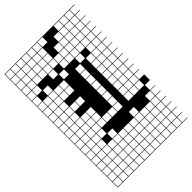

<svg xmlns="http://www.w3.org/2000/svg" viewBox="-292 -865 1203 1203"><g transform="rotate(-45 309.5 -263.5)"><path d="M0 238.1V-765.1H619V-761.9H574.6V-717.5H619V-714.3H574.6V-669.8H619V-666.7H574.6V-622.2H619V-619H574.6V-574.6H619V-571.4H574.6V-527H619V-523.8H574.6V-479.4H619V-476.2H574.6V-431.7H619V-428.6H574.6V-384.1H619V-381H574.6V-336.5H619V-333.3H574.6V-288.9H619V-285.7H574.6V-241.3H619V-238.1H574.6V-193.7H619V-190.5H574.6V-146H619V-95.2H574.6V-50.8H619V-47.6H574.6V-3.2H619V0H574.6V44.4H619V47.6H574.6V92.1H619V95.2H574.6V139.7H619V142.9H574.6V187.3H619V190.5H574.6V234.9H619V238.1ZM527 -717.5H571.4V-761.9H527ZM479.4 -717.5H523.8V-761.9H479.4ZM431.7 -717.5H476.2V-761.9H431.7ZM288.9 -717.5H333.3V-761.9H288.9ZM241.3 -717.5H285.7V-761.9H241.3ZM193.7 -717.5H238.1V-761.9H193.7ZM146 -717.5H190.5V-761.9H146ZM98.4 -717.5H142.9V-761.9H98.4ZM50.8 -717.5H95.2V-761.9H50.8ZM3.2 -717.5H47.6V-761.9H3.2ZM241.3 -669.8H285.7V-714.3H241.3ZM98.4 -669.8H142.9V-714.3H98.4ZM3.2 -669.8H47.6V-714.3H3.2ZM527 -669.8H571.4V-714.3H527ZM146 -669.8H190.5V-714.3H146ZM479.4 -669.8H523.8V-714.3H479.4ZM193.7 -669.8H238.1V-714.3H193.7ZM431.7 -669.8H476.2V-714.3H431.7ZM384.1 -669.8H428.6V-714.3H384.1ZM50.8 -669.8H95.2V-714.3H50.8ZM50.8 -622.2H95.2V-666.7H50.8ZM146 -622.2H190.5V-666.7H146ZM3.2 -622.2H47.6V-666.7H3.2ZM527 -622.2H571.4V-666.7H527ZM98.4 -622.2H142.9V-666.7H98.4ZM479.4 -622.2H523.8V-666.7H479.4ZM193.7 -622.2H238.1V-666.7H193.7ZM431.7 -622.2H476.2V-666.7H431.7ZM241.3 -622.2H285.7V-666.7H241.3ZM336.5 -622.2H381V-666.7H336.5ZM384.1 -622.2H428.6V-666.7H384.1ZM384.1 -574.6H428.6V-619H384.1ZM146 -574.6H190.5V-619H146ZM50.8 -574.6H95.2V-619H50.8ZM336.5 -574.6H381V-619H336.5ZM288.9 -574.6H333.3V-619H288.9ZM431.7 -574.6H476.2V-619H431.7ZM241.3 -574.6H285.7V-619H241.3ZM479.4 -574.6H523.8V-619H479.4ZM193.7 -574.6H238.1V-619H193.7ZM98.4 -574.6H142.9V-619H98.4ZM527 -574.6H571.4V-619H527ZM3.2 -574.6H47.6V-619H3.2ZM384.1 -527H428.6V-571.4H384.1ZM336.5 -527H381V-571.4H336.5ZM50.8 -527H95.2V-571.4H50.8ZM431.7 -527H476.2V-571.4H431.7ZM479.4 -527H523.8V-571.4H479.4ZM193.7 -527H238.1V-571.4H193.7ZM527 -527H571.4V-571.4H527ZM3.2 -527H47.6V-571.4H3.2ZM288.9 -527H333.3V-571.4H288.9ZM47.6 -523.8H3.2V-479.4H47.6ZM241.3 -479.4H285.7V-523.8H241.3ZM98.4 -479.4H142.9V-523.8H98.4ZM384.1 -479.4H428.6V-523.8H384.1ZM479.4 -479.4H523.8V-523.8H479.4ZM527 -479.4H571.4V-523.8H527ZM3.2 -431.7H47.6V-476.2H3.2ZM146 -431.7H190.5V-476.2H146ZM336.5 -431.7H381V-476.2H336.5ZM431.7 -431.7H476.2V-476.2H431.7ZM479.4 -431.7H523.8V-476.2H479.4ZM50.8 -431.7H95.2V-476.2H50.8ZM527 -431.7H571.4V-476.2H527ZM193.7 -431.7H238.1V-476.2H193.7ZM98.4 -431.7H142.9V-476.2H98.4ZM3.2 -384.1H47.6V-428.6H3.2ZM336.5 -384.1H381V-428.6H336.5ZM146 -384.1H190.5V-428.6H146ZM50.8 -384.1H95.2V-428.6H50.8ZM431.7 -384.1H476.2V-428.6H431.7ZM527 -384.1H571.4V-428.6H527ZM479.4 -384.1H523.8V-428.6H479.4ZM193.7 -384.1H238.1V-428.6H193.7ZM98.4 -384.1H142.9V-428.6H98.4ZM527 -336.5H571.4V-381H527ZM479.4 -336.5H523.8V-381H479.4ZM336.5 -336.5H381V-381H336.5ZM50.8 -336.5H95.2V-381H50.8ZM3.2 -336.5H47.6V-381H3.2ZM431.7 -336.5H476.2V-381H431.7ZM98.4 -336.5H142.9V-381H98.4ZM3.2 -288.9H47.6V-333.3H3.2ZM98.4 -288.9H142.9V-333.3H98.4ZM193.7 -288.9H238.1V-333.3H193.7ZM431.7 -288.9H476.2V-333.3H431.7ZM146 -288.9H190.5V-333.3H146ZM50.8 -288.9H95.2V-333.3H50.8ZM479.4 -288.9H523.8V-333.3H479.4ZM336.5 -288.9H381V-333.3H336.5ZM527 -288.9H571.4V-333.3H527ZM431.7 -241.3H476.2V-285.7H431.7ZM3.2 -241.3H47.6V-285.7H3.2ZM98.4 -241.3H142.9V-285.7H98.4ZM50.8 -241.3H95.2V-285.7H50.8ZM479.4 -241.3H523.8V-285.7H479.4ZM527 -241.3H571.4V-285.7H527ZM336.5 -241.3H381V-285.7H336.5ZM479.4 -193.7H523.8V-238.1H479.4ZM527 -193.7H571.4V-238.1H527ZM146 -193.7H190.5V-238.1H146ZM3.2 -193.7H47.6V-238.1H3.2ZM431.7 -193.7H476.2V-238.1H431.7ZM193.7 -193.7H238.1V-238.1H193.7ZM336.5 -193.7H381V-238.1H336.5ZM50.8 -193.7H95.2V-238.1H50.8ZM98.4 -193.7H142.9V-238.1H98.4ZM50.8 -146H95.2V-190.5H50.8ZM98.4 -146H142.9V-190.5H98.4ZM479.4 -146H523.8V-190.5H479.4ZM146 -146H190.5V-190.5H146ZM527 -146H571.4V-190.5H527ZM431.7 -146H476.2V-190.5H431.7ZM193.7 -146H238.1V-190.5H193.7ZM336.5 -146H381V-190.5H336.5ZM3.2 -146H47.6V-190.5H3.2ZM241.3 -98.4H285.7V-142.9H241.3ZM527 -98.4H571.4V-142.9H527ZM98.4 -98.4H142.9V-142.9H98.4ZM479.4 -98.4H523.8V-142.9H479.4ZM146 -98.4H190.5V-142.9H146ZM50.8 -98.4H95.2V-142.9H50.8ZM288.9 -98.4H333.3V-142.9H288.9ZM3.2 -98.4H47.6V-142.9H3.2ZM336.5 -98.4H381V-142.9H336.5ZM431.7 -98.4H476.2V-142.9H431.7ZM193.7 -98.4H238.1V-142.9H193.7ZM146 -50.8H190.5V-95.2H146ZM50.8 -50.8H95.2V-95.2H50.8ZM98.4 -50.8H142.9V-95.2H98.4ZM3.2 -50.8H47.6V-95.2H3.2ZM98.4 -3.2H142.9V-47.6H98.4ZM3.2 -3.2H47.6V-47.6H3.2ZM384.1 -3.2H428.6V-47.6H384.1ZM50.8 -3.2H95.2V-47.6H50.8ZM527 -3.2H571.4V-47.6H527ZM193.7 -3.2H238.1V-47.6H193.7ZM336.5 44.4H381V0H336.5ZM241.3 44.4H285.7V0H241.3ZM3.2 44.4H47.6V0H3.2ZM193.7 44.4H238.1V0H193.7ZM50.8 44.4H95.2V0H50.8ZM288.9 44.4H333.3V0H288.9ZM384.1 44.4H428.6V0H384.1ZM527 44.4H571.4V0H527ZM146 44.4H190.5V0H146ZM479.4 44.4H523.8V0H479.4ZM98.4 44.4H142.9V0H98.4ZM431.7 44.4H476.2V0H431.7ZM431.7 92.1H476.2V47.6H431.7ZM336.5 92.1H381V47.6H336.5ZM288.9 92.1H333.3V47.6H288.9ZM193.7 92.1H238.1V47.6H193.7ZM241.3 92.1H285.7V47.6H241.3ZM50.8 92.1H95.2V47.6H50.8ZM384.1 92.1H428.6V47.6H384.1ZM527 92.1H571.4V47.6H527ZM3.2 92.1H47.6V47.6H3.2ZM146 92.1H190.5V47.6H146ZM479.4 92.1H523.8V47.6H479.4ZM98.4 92.1H142.9V47.6H98.4ZM479.4 139.7H523.8V95.2H479.4ZM50.8 139.7H95.2V95.2H50.8ZM193.7 139.7H238.1V95.2H193.7ZM431.7 139.7H476.2V95.2H431.7ZM241.3 139.7H285.7V95.2H241.3ZM288.9 139.7H333.3V95.2H288.9ZM336.5 139.7H381V95.2H336.5ZM98.4 139.7H142.9V95.2H98.4ZM384.1 139.7H428.6V95.2H384.1ZM146 139.7H190.5V95.2H146ZM3.2 139.7H47.6V95.2H3.2ZM527 139.7H571.4V95.2H527ZM527 187.3H571.4V142.9H527ZM98.4 187.3H142.9V142.9H98.4ZM336.5 187.3H381V142.9H336.5ZM384.1 187.3H428.6V142.9H384.1ZM146 187.3H190.5V142.9H146ZM288.9 187.3H333.3V142.9H288.9ZM431.7 187.3H476.2V142.9H431.7ZM241.3 187.3H285.7V142.9H241.3ZM193.7 187.3H238.1V142.9H193.7ZM479.4 187.3H523.8V142.9H479.4ZM3.2 187.3H47.6V142.9H3.2ZM50.8 187.3H95.2V142.9H50.8ZM527 234.9H571.4V190.5H527ZM384.1 234.9H428.6V190.5H384.1ZM98.4 234.9H142.9V190.5H98.4ZM431.7 234.9H476.2V190.5H431.7ZM288.9 234.9H333.3V190.5H288.9ZM241.3 234.9H285.7V190.5H241.3ZM479.4 234.9H523.8V190.5H479.4ZM193.7 234.9H238.1V190.5H193.7ZM50.8 234.9H95.2V190.5H50.8ZM146 234.9H190.5V190.5H146ZM3.2 234.9H47.6V190.5H3.2ZM336.5 234.9H381V190.5H336.5Z"/></g></svg>

Font: Jacquard 12 Charted
Style: Regular
Weight: 400
Designer: Sarah Cadigan-Fried
Version: Version 1.000